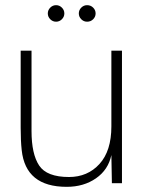

<svg xmlns="http://www.w3.org/2000/svg" viewBox="-20 -709 562 743"><path d="M238 14Q79 14 64 -128Q60 -164 60 -215V-513H102V-202Q102 -113 131.5 -68.5Q161 -24 247 -24Q319 -24 365 -74.5Q411 -125 411 -220V-513H452V0H413L411 -109Q399 -52 351.5 -19Q304 14 238 14ZM174.5 -634.5Q165 -644 165 -657Q165 -670 174.5 -679.5Q184 -689 197 -689Q210 -689 219.5 -679.5Q229 -670 229 -657Q229 -644 219.5 -634.5Q210 -625 197 -625Q184 -625 174.5 -634.5ZM317 -689Q331 -689 340.5 -679.5Q350 -670 350 -657Q350 -644 340.5 -634.5Q331 -625 317 -625Q304 -625 294.5 -634.5Q285 -644 285 -657Q285 -670 294.5 -679.5Q304 -689 317 -689Z"/></svg>

Font: Nacelle UltraLight
Style: Regular
Weight: 200
Designer: Sora Sagano
Foundry: Sora Sagano
Version: Version 1.000;FEAKit 1.0